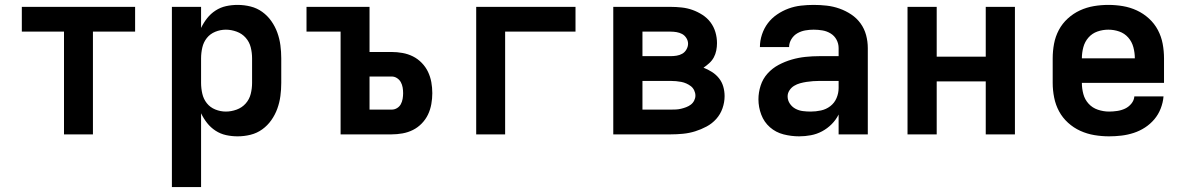

<svg xmlns="http://www.w3.org/2000/svg" viewBox="-20 -548 4840 783"><path d="M241 0V-419H69V-520H531V-419H359V0Z M681 215V-520H800V-434Q810 -455 824.5 -473.5Q839 -492 859 -505Q879 -518 902 -523Q925 -528 949 -528Q976 -528 1002 -521.5Q1028 -515 1049.5 -499.5Q1071 -484 1086.5 -462Q1102 -440 1111 -415Q1120 -390 1123.5 -363.5Q1127 -337 1127 -310V-210Q1127 -183 1123.5 -156.5Q1120 -130 1111 -105Q1102 -80 1086.5 -58Q1071 -36 1049.5 -20.5Q1028 -5 1002 1.5Q976 8 949 8Q925 8 902 3Q879 -2 859 -15Q839 -28 824.5 -46.5Q810 -65 800 -86V215ZM901 -93Q923 -93 945 -101Q967 -109 982 -126Q997 -143 1002.5 -165Q1008 -187 1008 -210V-310Q1008 -333 1002.5 -355Q997 -377 982 -394Q967 -411 945 -419Q923 -427 901 -427Q879 -427 858 -418.5Q837 -410 823.5 -393Q810 -376 805 -354Q800 -332 800 -310V-210Q800 -188 805 -166Q810 -144 823.5 -127Q837 -110 858 -101.5Q879 -93 901 -93Z M1369 0V-419H1230V-520H1487V-336H1577Q1599 -336 1621.5 -332Q1644 -328 1664 -318Q1684 -308 1700 -291.5Q1716 -275 1725.5 -255Q1735 -235 1739 -213Q1743 -191 1743 -168Q1743 -146 1739 -123.5Q1735 -101 1725.5 -81Q1716 -61 1700 -44.5Q1684 -28 1664 -18Q1644 -8 1621.5 -4Q1599 0 1577 0ZM1487 -101H1577Q1589 -101 1599 -107Q1609 -113 1614.5 -123Q1620 -133 1622 -145Q1624 -157 1624 -168Q1624 -180 1622 -191.5Q1620 -203 1614.5 -213Q1609 -223 1599 -229.5Q1589 -236 1577 -236H1487Z M1922 0V-520H2327V-419H2040V0Z M2481 0V-520H2715Q2737 -520 2760 -517.5Q2783 -515 2804 -507.5Q2825 -500 2844.5 -487.5Q2864 -475 2877.5 -457Q2891 -439 2897.5 -417Q2904 -395 2904 -372Q2904 -357 2901 -342Q2898 -327 2891 -314Q2884 -301 2872.5 -290.5Q2861 -280 2849 -272Q2867 -265 2883.5 -254.5Q2900 -244 2912 -229Q2924 -214 2929.5 -195Q2935 -176 2935 -156Q2935 -131 2926.5 -106.5Q2918 -82 2901 -63Q2884 -44 2861.5 -32Q2839 -20 2815 -12.5Q2791 -5 2765.5 -2.5Q2740 0 2715 0ZM2600 -319H2715Q2727 -319 2739.5 -321Q2752 -323 2762.5 -329Q2773 -335 2779.5 -346.5Q2786 -358 2786 -370Q2786 -370 2786 -370Q2786 -370 2786 -370Q2786 -382 2779 -393Q2772 -404 2761.5 -409.5Q2751 -415 2739 -417Q2727 -419 2715 -419H2600ZM2715 -101Q2726 -101 2736.5 -101.5Q2747 -102 2757.5 -104.5Q2768 -107 2778.5 -111Q2789 -115 2797.5 -121.5Q2806 -128 2811 -138Q2816 -148 2816 -158Q2816 -169 2811 -179.5Q2806 -190 2797.5 -196.5Q2789 -203 2779 -207.5Q2769 -212 2758.5 -214Q2748 -216 2737 -217Q2726 -218 2715 -218H2600V-101Z M3239 8Q3207 8 3175.5 0Q3144 -8 3120 -29Q3096 -50 3084.5 -80.5Q3073 -111 3073 -143Q3073 -171 3082 -199Q3091 -227 3110.5 -248.5Q3130 -270 3155.5 -283.5Q3181 -297 3208.5 -305Q3236 -313 3264.5 -316Q3293 -319 3322 -319H3400V-352Q3400 -370 3391.5 -386Q3383 -402 3367.5 -411.5Q3352 -421 3334 -424Q3316 -427 3298 -427Q3281 -427 3264 -424Q3247 -421 3232 -412.5Q3217 -404 3207.5 -388.5Q3198 -373 3198 -356H3079Q3079 -356 3079 -356Q3079 -356 3079 -356Q3079 -382 3087.5 -407.5Q3096 -433 3111.5 -453.5Q3127 -474 3149 -489Q3171 -504 3195.5 -513Q3220 -522 3246 -525Q3272 -528 3298 -528Q3325 -528 3351.5 -525Q3378 -522 3403.5 -513Q3429 -504 3451.5 -489Q3474 -474 3489.5 -452.5Q3505 -431 3512 -405Q3519 -379 3519 -352V0H3400V-81Q3389 -59 3371.5 -41.5Q3354 -24 3332.5 -12.5Q3311 -1 3287 3.5Q3263 8 3239 8ZM3286 -93Q3307 -93 3328 -97.5Q3349 -102 3366 -115Q3383 -128 3391.5 -148Q3400 -168 3400 -189V-218H3322Q3309 -218 3295.5 -217Q3282 -216 3269 -214Q3256 -212 3243 -208.5Q3230 -205 3218.5 -198Q3207 -191 3199.5 -179.5Q3192 -168 3192 -155Q3192 -139 3201 -125.5Q3210 -112 3224 -104.5Q3238 -97 3254 -95Q3270 -93 3286 -93Z M3681 0V-520H3800V-317H4000V-520H4119V0H4000V-216H3800V0Z M4503 8Q4473 8 4443 3Q4413 -2 4385.5 -14.5Q4358 -27 4335.5 -47.5Q4313 -68 4299 -94Q4285 -120 4279 -150Q4273 -180 4273 -210V-310Q4273 -340 4278.5 -369.5Q4284 -399 4298 -425.5Q4312 -452 4334.5 -472.5Q4357 -493 4384 -505.5Q4411 -518 4440.5 -523Q4470 -528 4500 -528Q4530 -528 4559.5 -523Q4589 -518 4616 -505.5Q4643 -493 4665.5 -472.5Q4688 -452 4702 -425.5Q4716 -399 4721.5 -369.5Q4727 -340 4727 -310V-210H4392Q4392 -187 4398 -164.5Q4404 -142 4419.5 -125Q4435 -108 4457.5 -100.5Q4480 -93 4503 -93Q4519 -93 4536 -95.5Q4553 -98 4568 -105Q4583 -112 4594 -125.5Q4605 -139 4606 -155H4725Q4723 -130 4713.5 -105.5Q4704 -81 4687.5 -61.5Q4671 -42 4649.5 -28Q4628 -14 4603.5 -6Q4579 2 4553.5 5Q4528 8 4503 8ZM4392 -310H4608Q4608 -333 4602 -355.5Q4596 -378 4581 -395Q4566 -412 4544.5 -419.5Q4523 -427 4500 -427Q4477 -427 4455.5 -419.5Q4434 -412 4419 -395Q4404 -378 4398 -355.5Q4392 -333 4392 -310Z"/></svg>

Font: Iosevka Custom Extended
Style: Bold
Weight: 700
Width: 7
Monospace: yes
Designer: Belleve Invis
Foundry: Belleve Invis
Version: Version 11.2.4; ttfautohint (v1.8.4)